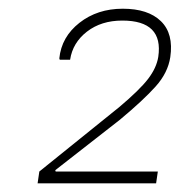

<svg xmlns="http://www.w3.org/2000/svg" viewBox="-20 -742 434 436"><path d="M366.7 -612.3Q361.3 -576.7 333.5 -545.7Q305.7 -514.6 252.4 -470.2L105.5 -355.5L106.4 -352.5H338.4L334.5 -325.7H65.4L69.3 -352.5L251 -499Q297.4 -538.1 316.4 -563Q335.4 -587.9 339.4 -612.8Q351.6 -695.3 257.8 -695.3Q210 -695.3 177.5 -670.2Q145 -645 139.2 -606.4H115.7L114.7 -609.4Q119.6 -658.2 160.4 -690.2Q201.2 -722.2 258.8 -722.2Q316.4 -722.2 345.5 -693.8Q374.5 -665.5 366.7 -612.3Z"/></svg>

Font: Roboto-ThinItalic
Style: Italic
Weight: 250
Italic angle: -12°
Designer: Google
Version: Version 1.100141; 2013; ttfautohint (v0.94.14-c901) -l 8 -r 